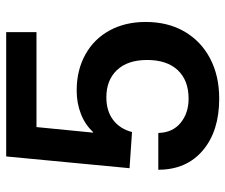

<svg xmlns="http://www.w3.org/2000/svg" viewBox="-74 -640 729 621"><g transform="rotate(-90 290.5 -329.5)"><path d="M190 -576 172 -393H174Q198 -419 233 -432.5Q268 -446 308 -446Q374 -446 424.5 -418Q475 -390 502.5 -339.5Q530 -289 530 -223Q530 -151 499 -97.5Q468 -44 412 -14.5Q356 15 282 15Q177 15 114.5 -38Q52 -91 52 -182H171Q172 -136 203.5 -110Q235 -84 282 -84Q341 -84 374 -119Q407 -154 407 -218Q407 -281 374.5 -315.5Q342 -350 286 -350Q242 -350 213 -328Q184 -306 174 -267L57 -275L95 -674H497V-576Z"/></g></svg>

Font: CST
Style: Medium
Weight: 500
Version: Version 1.00